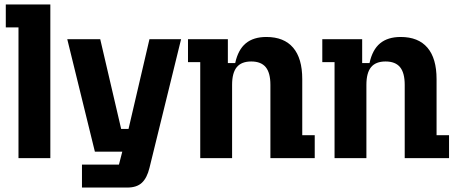

<svg xmlns="http://www.w3.org/2000/svg" viewBox="-20 -710 2050 862"><path d="M63 -587H6V-690H206V0H63Z M348 29H514L529 -29H406L282 -534H430L524 -131H557L651 -534H793L651 44Q640 89 617 110.5Q594 132 552 132H348Z M879 -431H824V-534H1003V-427H1036Q1049 -487 1083.5 -515.5Q1118 -544 1176 -544Q1255 -544 1296 -496Q1337 -448 1337 -355V-103H1393V0H1194V-329Q1194 -383 1173 -408.5Q1152 -434 1108 -434Q1064 -434 1043 -408.5Q1022 -383 1022 -329V0H879Z M1482 -431H1427V-534H1606V-427H1639Q1652 -487 1686.5 -515.5Q1721 -544 1779 -544Q1858 -544 1899 -496Q1940 -448 1940 -355V-103H1996V0H1797V-329Q1797 -383 1776 -408.5Q1755 -434 1711 -434Q1667 -434 1646 -408.5Q1625 -383 1625 -329V0H1482Z"/></svg>

Font: Mozilla Headline BETA
Style: Bold
Weight: 700
Designer: Studio DRAMA
Foundry: Studio DRAMA
Version: Version 0.100